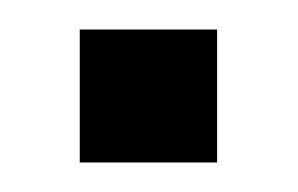

<svg xmlns="http://www.w3.org/2000/svg" viewBox="-20 -410 202 130"><path d="M127 -300H34V-390H127Z"/></svg>

Font: Ulagadi Sans Light
Style: Regular
Weight: 300
Designer: Ninad Kale (Devanagari), Jonny Pinhorn (Latin)
Foundry: Indian Type Foundry
Version: Version 3.01;March 29, 2020;FontCreator 12.0.0.2522 64-bit; 